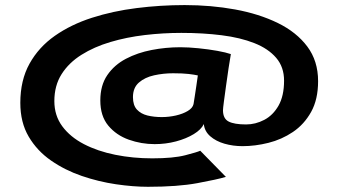

<svg xmlns="http://www.w3.org/2000/svg" viewBox="-20 -726 1340 756"><path d="M562.5 9.5Q504.5 9.5 436.5 -0.5Q368.5 -10.5 302 -33.2Q235.5 -56 180.8 -94Q126 -132 93 -188Q60 -244 60 -321Q60 -410 96.2 -475.2Q132.5 -540.5 196 -585Q259.5 -629.5 342 -656Q424.5 -682.5 518 -694.2Q611.5 -706 707 -706Q811 -706 905.5 -688.8Q1000 -671.5 1073.8 -635.5Q1147.5 -599.5 1190 -542.8Q1232.5 -486 1232.5 -406.5Q1232.5 -334.5 1205 -285.2Q1177.5 -236 1133.2 -206.2Q1089 -176.5 1036.8 -163.5Q984.5 -150.5 935 -150.5Q897.5 -150.5 863.8 -160.2Q830 -170 807.8 -189.5Q785.5 -209 782.5 -237.5Q772.5 -216 743 -198Q713.5 -180 673 -169.2Q632.5 -158.5 589 -158.5Q536.5 -158.5 487.2 -176Q438 -193.5 406.5 -231.2Q375 -269 375 -330.5Q375 -390 402.5 -430.2Q430 -470.5 475.8 -494.5Q521.5 -518.5 577.2 -529.2Q633 -540 690 -540Q722 -540 761.5 -536Q801 -532 835.8 -525.8Q870.5 -519.5 889 -513Q885 -491.5 880 -457.5Q875 -423.5 870 -387.8Q865 -352 861.5 -325.2Q858 -298.5 858 -292Q858 -259 880.2 -247.5Q902.5 -236 949 -236Q986 -236 1020.5 -254Q1055 -272 1076.8 -310.2Q1098.5 -348.5 1098.5 -408.5Q1098.5 -462 1067.5 -498.2Q1036.5 -534.5 981.5 -556.2Q926.5 -578 852.8 -587.2Q779 -596.5 694 -596.5Q622 -596.5 550.2 -588Q478.5 -579.5 414.5 -560.5Q350.5 -541.5 300.8 -510.2Q251 -479 222.5 -434Q194 -389 194 -328Q194 -271 225.2 -228.8Q256.5 -186.5 310.5 -158.5Q364.5 -130.5 434 -116.5Q503.5 -102.5 579.5 -102.5Q662.5 -102.5 709.8 -114.8Q757 -127 768.5 -132.5L869.5 -29.5Q834 -19 756.8 -4.8Q679.5 9.5 562.5 9.5ZM617 -265Q645 -265 672.5 -271.2Q700 -277.5 719.2 -289Q738.5 -300.5 742 -316Q743.5 -324.5 746.5 -344.2Q749.5 -364 753 -387.2Q756.5 -410.5 759 -429Q746 -432 722.5 -434.8Q699 -437.5 661.5 -437.5Q623.5 -437.5 587 -429.5Q550.5 -421.5 527 -401Q503.5 -380.5 503.5 -343.5Q503.5 -311.5 519.2 -294.5Q535 -277.5 560.8 -271.2Q586.5 -265 617 -265Z"/></svg>

Font: Trispace Expanded
Style: Bold
Weight: 700
Width: 7
Designer: Tyler Finck
Foundry: Etcetera Type Company
Version: Version 1.210; ttfautohint (v1.8.3)